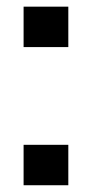

<svg xmlns="http://www.w3.org/2000/svg" viewBox="-20 -548 258 568"><path d="M49.8 0V-119.6H182.1V0ZM49.8 -408.7V-528.3H182.1V-408.7Z"/></svg>

Font: Roboto Slab SemiBold
Style: Regular
Weight: 600
Designer: Google
Version: Version 2.001; ttfautohint (v1.8.3)